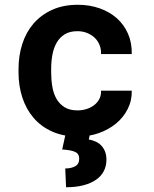

<svg xmlns="http://www.w3.org/2000/svg" viewBox="-20 -558 640 799"><path d="M302.7 -98.6Q322.8 -98.6 340.8 -104.5Q358.9 -110.4 372.6 -121.1Q386.2 -131.8 393.8 -147Q401.4 -162.1 400.4 -180.7H528.3Q529.3 -139.6 511.5 -104.5Q493.7 -69.3 462.9 -43.9Q432.1 -18.6 391.4 -4.2Q350.6 10.3 305.2 10.3Q243.7 10.3 197.3 -10.5Q150.9 -31.2 119.9 -67.4Q88.9 -103.5 73 -152.1Q57.1 -200.7 57.1 -256.3V-271Q57.1 -326.7 72.8 -375.2Q88.4 -423.8 119.6 -460Q150.9 -496.1 197 -517.1Q243.2 -538.1 304.2 -538.1Q353 -538.1 394.5 -523.4Q436 -508.8 466.1 -482.2Q496.1 -455.6 512.7 -417.7Q529.3 -379.9 528.3 -333H400.4Q401.4 -352.5 394.5 -370.1Q387.7 -387.7 374.5 -400.4Q361.3 -413.1 342.8 -420.7Q324.2 -428.2 302.2 -428.2Q270 -428.2 249 -415Q228 -401.9 215.6 -379.9Q203.1 -357.9 198 -329.6Q192.9 -301.3 192.9 -271V-256.3Q192.9 -225.6 197.8 -197Q202.6 -168.5 215.1 -146.7Q227.5 -125 248.8 -111.8Q270 -98.6 302.7 -98.6ZM355 -4.9 349.6 22.5Q363.3 24.9 376.5 30.5Q389.6 36.1 399.9 46.1Q410.2 56.2 416.5 71Q422.9 85.9 422.9 106.9Q422.9 132.8 412.1 153.8Q401.4 174.8 380.1 189.7Q358.9 204.6 327.6 212.9Q296.4 221.2 254.9 221.2L251.5 143.1Q276.4 143.1 293 133.8Q309.6 124.5 309.6 102.5Q309.6 82 292.7 74.2Q275.9 66.4 238.8 64L253.9 -4.9Z"/></svg>

Font: TypoPRO Roboto Mono
Style: Bold
Weight: 700
Designer: Google
Version: Version 2.000986; 2015; ttfautohint (v1.3)